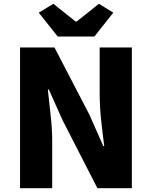

<svg xmlns="http://www.w3.org/2000/svg" viewBox="-20 -995 804 1015"><path d="M86 -744H268L453 -388L526 -223H531Q523 -283 515 -357Q507 -431 507 -498V-744H677V0H495L311 -359L238 -522H233Q239 -459 247.5 -387Q256 -315 256 -247V0H86ZM185 -928 262 -975 380 -881H385L503 -975L579 -928L479 -802H285Z"/></svg>

Font: Kinto Sans Black
Style: Regular
Weight: 900
Designer: Authors: Ryoko NISHIZUKA  (kana & ideographs); Paul D. Hunt (Latin, Greek & Cyrillic); Wenlong ZHANG  (bopomofo); Sandol
Foundry: Adobe Systems Incorporated, ookami Inc.
Version: Version 0.001